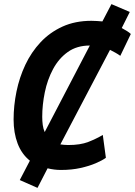

<svg xmlns="http://www.w3.org/2000/svg" viewBox="-20 -810 655 932"><path d="M162 102 76 64 125 -30Q85 -62 65.5 -113.5Q46 -165 46 -230Q46 -297 60 -365.5Q74 -434 103 -495.5Q132 -557 177 -605Q222 -653 283.5 -681Q345 -709 424 -709Q438 -709 451 -708Q464 -707 477 -706L521 -790L610 -752L571 -674Q587 -665 597.5 -658.5Q608 -652 615 -645L564 -539Q553 -547 540.5 -554Q528 -561 514 -568L273 -109Q281 -108 291 -107Q301 -106 311 -106Q370 -106 408.5 -121Q447 -136 479 -155L494 -44Q476 -31 444.5 -17.5Q413 -4 370.5 5.5Q328 15 276 15Q243 15 211 7ZM197 -169 416 -589Q353 -589 309 -557.5Q265 -526 237.5 -474.5Q210 -423 197.5 -362Q185 -301 185 -243Q185 -222 187.5 -203.5Q190 -185 197 -169Z"/></svg>

Font: Ubuntu Sans Mono
Style: Italic
Weight: 400
Italic angle: -13.5°
Monospace: yes
Designer: Dalton Maag Ltd
Foundry: Dalton Maag Ltd
Version: Version 1.006